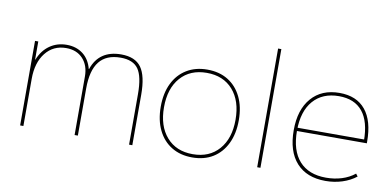

<svg xmlns="http://www.w3.org/2000/svg" viewBox="-70 -942 2375 1163"><g transform="rotate(10 1117.0 -360.0)"><path d="M99 0V-520H119V-409H121Q144 -467 189 -498.5Q234 -530 293 -530Q352 -530 393 -498.5Q434 -467 449 -409H451Q471 -469 515.5 -499.5Q560 -530 628 -530Q714 -530 751.5 -478Q789 -426 789 -310V0H769V-310Q769 -419 737 -464.5Q705 -510 628 -510Q540 -510 497 -455.5Q454 -401 454 -290V0H434V-360Q434 -428 396 -469Q358 -510 293 -510Q214 -510 166.5 -450Q119 -390 119 -290V0Z M1158 10Q1085 10 1031 -23Q977 -56 947.5 -117Q918 -178 918 -260Q918 -343 947.5 -403.5Q977 -464 1031 -497Q1085 -530 1158 -530Q1232 -530 1285.5 -497Q1339 -464 1368.5 -403.5Q1398 -343 1398 -260Q1398 -178 1368.5 -117Q1339 -56 1285.5 -23Q1232 10 1158 10ZM1158 -10Q1260 -10 1319 -77.5Q1378 -145 1378 -260Q1378 -376 1319 -443Q1260 -510 1158 -510Q1056 -510 997 -443Q938 -376 938 -260Q938 -145 997 -77.5Q1056 -10 1158 -10Z M1557 0V-730H1577V0Z M1978 10Q1862 10 1799 -60Q1736 -130 1736 -260Q1736 -386 1798.5 -458Q1861 -530 1971 -530Q2076 -530 2131 -463Q2186 -396 2186 -268Q2186 -264 2186 -263Q2186 -262 2186 -258H1746V-278H2176L2166 -268Q2166 -388 2116.5 -449Q2067 -510 1971 -510Q1870 -510 1813 -444.5Q1756 -379 1756 -260Q1756 -138 1813.5 -74Q1871 -10 1978 -10Q2029 -10 2074 -24Q2119 -38 2154 -66L2166 -50Q2129 -21 2080.5 -5.5Q2032 10 1978 10Z"/></g></svg>

Font: M PLUS 2 Thin
Style: Regular
Weight: 100
Designer: Coji Morishita
Foundry: UNDERFOREST DESIGN
Version: Version 1.001